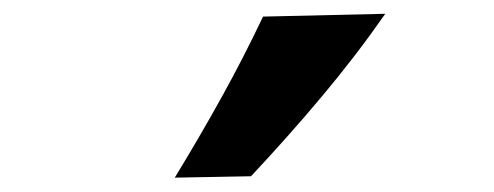

<svg xmlns="http://www.w3.org/2000/svg" viewBox="-20 -880 703 273"><path d="M228.5 -627.4Q263.7 -685.1 295.2 -741.9Q326.7 -798.8 354 -856.4L527.8 -860.4Q486.3 -800.8 437.7 -742.9Q389.2 -685.1 336.9 -629.4Z"/></svg>

Font: Pinar-DS3-FD Bold
Style: Regular
Weight: 700
Designer: Amin Abedi
Version: Version 3.000